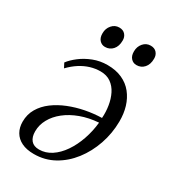

<svg xmlns="http://www.w3.org/2000/svg" viewBox="-178 -811 822 918"><g transform="rotate(30 233.0 -352.0)"><path d="M63 -439Q79 -460.5 107 -482Q135 -503.5 171.5 -517.8Q208 -532 249 -532Q295.5 -532 330.2 -516.2Q365 -500.5 387.8 -472Q410.5 -443.5 421.8 -406.5Q433 -369.5 432.5 -326Q432 -260.5 411 -199.5Q390 -138.5 353 -90.8Q316 -43 265.8 -15Q215.5 13 155.5 13Q115 13 87.5 -0.5Q60 -14 46 -38.2Q32 -62.5 32 -94.5Q32 -135 51 -167.2Q70 -199.5 102.5 -223.8Q135 -248 176.2 -264.5Q217.5 -281 262.8 -289.8Q308 -298.5 352 -299.5Q354.5 -333 349.2 -366.5Q344 -400 330.2 -427.8Q316.5 -455.5 293 -472.2Q269.5 -489 235 -489Q207.5 -489 180 -480.8Q152.5 -472.5 126.2 -455.8Q100 -439 76 -414ZM166 -18Q202 -18 233.5 -38.8Q265 -59.5 289.8 -95.8Q314.5 -132 330.2 -177.8Q346 -223.5 351 -273Q297 -269 252.2 -252.5Q207.5 -236 175 -210.2Q142.5 -184.5 124.8 -152.2Q107 -120 107 -84.5Q107 -53 121.8 -35.5Q136.5 -18 166 -18ZM194 -600.5Q175.5 -600.5 163.2 -614.2Q151 -628 151.5 -652Q151.5 -678 167.8 -696.8Q184 -715.5 208 -715.5Q229.5 -715.5 241.2 -702Q253 -688.5 252.5 -669Q252.5 -637.5 236 -619Q219.5 -600.5 194 -600.5ZM367.5 -600.5Q349 -600.5 336.8 -614.2Q324.5 -628 325 -652Q325 -678 341 -696.8Q357 -715.5 381.5 -715.5Q403 -715.5 414.8 -702Q426.5 -688.5 426 -669Q426 -637.5 409.5 -619Q393 -600.5 367.5 -600.5Z"/></g></svg>

Font: Merriweather 96pt Light
Style: Italic
Weight: 300
Italic angle: -7.8°
Version: Version 2.101